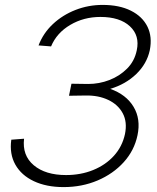

<svg xmlns="http://www.w3.org/2000/svg" viewBox="-20 -746 640 782"><path d="M239 16Q169 16 118 -8Q67 -32 42.5 -75.5Q18 -119 26 -177L78 -181Q70 -113 117.5 -73Q165 -33 249 -33Q309 -33 359.5 -53.5Q410 -74 444 -111.5Q478 -149 489 -200Q499 -249 480 -284.5Q461 -320 421 -339Q381 -358 329 -357L261 -356L271 -405L339 -404Q384 -404 425.5 -420Q467 -436 497.5 -466.5Q528 -497 537 -541Q550 -601 509 -639Q468 -677 389 -677Q321 -677 266 -644.5Q211 -612 188 -557L137 -561Q156 -611 195.5 -648Q235 -685 287.5 -705.5Q340 -726 398 -726Q466 -726 513 -702.5Q560 -679 580.5 -637.5Q601 -596 590 -541Q578 -486 535 -444.5Q492 -403 429 -384Q494 -361 524 -311Q554 -261 540 -195Q527 -133 484 -85.5Q441 -38 377.5 -11Q314 16 239 16Z"/></svg>

Font: Geist Mono ExtraLight
Style: Italic
Weight: 200
Italic angle: -12°
Monospace: yes
Designer: Basement.studio, Andrés Briganti, Mateo Zaragoza
Foundry: Basement.studio, Vercel, Andrés Briganti, Guido Ferreyra, Mateo Zaragoza
Version: Version 1.500; ttfautohint (v1.8.4.7-5d5b)